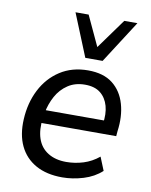

<svg xmlns="http://www.w3.org/2000/svg" viewBox="-87 -834 713 907"><g transform="rotate(10 270.0 -380.5)"><path d="M274 9Q199 9 147 -20Q95 -49 69.5 -102.5Q44 -156 48 -230Q52 -309 84.5 -372.5Q117 -436 174 -473Q231 -510 308 -510Q382 -510 426 -475.5Q470 -441 487 -382Q504 -323 494 -251L492 -227H117L126 -290H440L420 -273Q428 -322 417.5 -359.5Q407 -397 379.5 -419Q352 -441 305 -441Q258 -441 223.5 -418Q189 -395 168.5 -357.5Q148 -320 140 -276L136 -252Q128 -195 142 -153Q156 -111 192 -88.5Q228 -66 280 -66Q322 -66 362 -78.5Q402 -91 436 -119L462 -55Q426 -22 375 -6.5Q324 9 274 9ZM284 -566 201 -770H264L331 -626L435 -770H498L367 -566Z"/></g></svg>

Font: Nunitoga
Style: Medium Italic
Weight: 500
Italic angle: -9°
Designer: Vernon Adams
Foundry: Vernon Adams
Version: Version 1.0